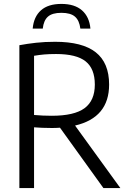

<svg xmlns="http://www.w3.org/2000/svg" viewBox="-20 -961 656 981"><path d="M79 0V-730Q119 -737.5 163.8 -742.5Q208.5 -747.5 262 -747.5Q401 -747.5 469.2 -693.8Q537.5 -640 537.5 -529Q537.5 -360 363.5 -319.5L595 0H508.5L286.5 -308.5Q267 -307 245.5 -307Q216.5 -307 195.8 -308Q175 -309 154 -310.5V0ZM244.5 -369.5Q359.5 -369.5 412 -408.2Q464.5 -447 464.5 -529Q464.5 -610 417.5 -647.5Q370.5 -685 266.5 -685Q232.5 -685 206.5 -682.8Q180.5 -680.5 154 -676V-373.5Q180 -371.5 199.2 -370.5Q218.5 -369.5 244.5 -369.5ZM147 -815Q152.5 -875.5 189.2 -908.2Q226 -941 293.5 -941Q361.5 -941 399 -908Q436.5 -875 442 -815H390.5Q385.5 -856.5 363 -876Q340.5 -895.5 293.5 -895.5Q247 -895.5 225 -876Q203 -856.5 198.5 -815Z"/></svg>

Font: Encode Sans Semi Condensed
Style: Regular
Weight: 400
Width: 4
Designer: Multiple Designers
Foundry: Impallari Type
Version: Version 3.000; ttfautohint (v1.8.3) -l 8 -r 50 -G 200 -x 14 